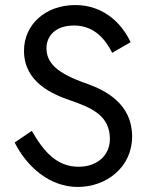

<svg xmlns="http://www.w3.org/2000/svg" viewBox="-20 -730 588 760"><path d="M106 -212 38 -166C84 -74 173 10 288 10C400 10 503 -67 503 -190C503 -317 401 -371 326 -398C204 -440 164 -481 164 -540C164 -585 197 -629 273 -629C354 -629 398 -573 424 -521L497 -563C463 -636 391 -710 278 -710C160 -710 75 -633 75 -529C75 -403 190 -356 260 -332C340 -304 415 -274 415 -180C415 -116 366 -70 291 -70C206 -70 154 -128 106 -212Z"/></svg>

Font: Jost
Style: Regular
Weight: 400
Version: Version 3.710